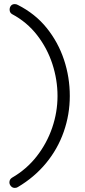

<svg xmlns="http://www.w3.org/2000/svg" viewBox="-20 -727 414 938"><path d="M52 191Q41 191 33.5 182.5Q26 174 26 164Q26 149 39 141Q110 100 159.5 36.5Q209 -27 235 -103Q261 -179 261 -258Q261 -337 236 -414Q211 -491 161.5 -555Q112 -619 39 -658Q27 -665 27 -680Q27 -691 33.5 -699Q40 -707 52 -707Q60 -707 67 -703Q152 -660 208 -590.5Q264 -521 292.5 -435.5Q321 -350 321 -258Q321 -168 291.5 -83.5Q262 1 205 70Q148 139 67 187Q61 191 52 191Z"/></svg>

Font: zvoove
Style: Regular
Weight: 400
Designer: Vernon Adams (Nunito) & Andrew Paglinawan (Quicksand)
Foundry: zvoove
Version: Version 3.006